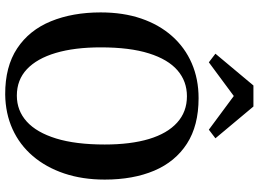

<svg xmlns="http://www.w3.org/2000/svg" viewBox="-151 -857 1020 758"><g transform="rotate(90 359.0 -478.0)"><path d="M353 11.5Q243 12 171 -35.8Q99 -83.5 64 -169Q29 -254.5 29 -365.5Q29 -454.5 53.2 -525.5Q77.5 -596.5 122.5 -647.2Q167.5 -698 229.8 -725Q292 -752 367.5 -752Q476 -752 547.2 -706Q618.5 -660 653.8 -576.8Q689 -493.5 689 -381.5Q689 -293.5 664.8 -221.5Q640.5 -149.5 596 -97.5Q551.5 -45.5 489.8 -17.5Q428 10.5 353 11.5ZM357.5 -34.5Q416.5 -34.5 459.8 -73.5Q503 -112.5 526.8 -189.8Q550.5 -267 550.5 -381.5Q550.5 -483.5 528.8 -556Q507 -628.5 464.2 -667.2Q421.5 -706 360 -706Q301 -706 257.8 -668.8Q214.5 -631.5 190.8 -556Q167 -480.5 167 -366Q167 -262.5 189 -188.2Q211 -114 253.2 -74.2Q295.5 -34.5 357.5 -34.5ZM226 -792.5 192 -818.5 317.5 -968.5H400.5L526 -818.5L492 -792.5L359 -891Z"/></g></svg>

Font: Merriweather 60pt SemiBold
Style: Regular
Weight: 600
Version: Version 2.100